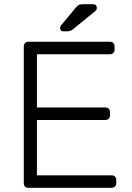

<svg xmlns="http://www.w3.org/2000/svg" viewBox="-20 -900 632 920"><path d="M116 0Q106 0 100 -6Q94 -12 94 -22V-677Q94 -687 100 -693.5Q106 -700 116 -700H506Q517 -700 523 -694Q529 -688 529 -677V-662Q529 -652 522.5 -646Q516 -640 506 -640H157V-385H484Q495 -385 501 -379Q507 -373 507 -362V-347Q507 -337 500.5 -331Q494 -325 484 -325H157V-60H514Q525 -60 531 -54Q537 -48 537 -37V-22Q537 -12 530.5 -6Q524 0 514 0ZM284 -750Q268 -750 268 -766Q268 -774 273 -779L342 -862Q351 -873 358 -876.5Q365 -880 379 -880H425Q444 -880 444 -861Q444 -854 439 -849L330 -760Q322 -754 316 -752Q310 -750 299 -750Z"/></svg>

Font: Rubik AZ
Style: Regular
Weight: 300
Designer: Hubert and Fischer
Foundry: Hubert & Fischer
Version: Version 2.000